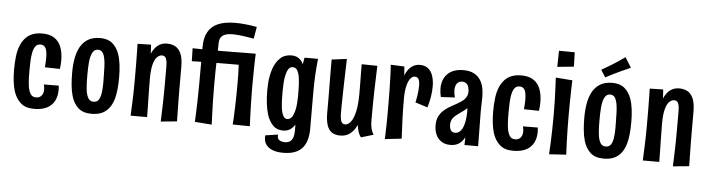

<svg xmlns="http://www.w3.org/2000/svg" viewBox="-51 -953 4996 1353"><g transform="rotate(5 2447.0 -277.0)"><path d="M204.4 10.6Q144.6 10.6 110.7 -19.5Q76.8 -49.6 60.6 -98.4Q50 -131.6 45.5 -171.5Q41 -211.4 41 -253.8Q41 -305 46.5 -349.5Q52 -394 67.2 -428.8Q80.4 -458.4 100.2 -479.6Q120 -500.8 149 -512.2Q178 -523.6 217.4 -523.6Q271.4 -523.6 304.4 -501Q337.4 -478.4 352.1 -438.7Q366.8 -399 366.8 -347.4Q366.8 -332.4 365.7 -317Q364.6 -301.6 362.2 -285.6L256 -287.8Q257.4 -305.4 258.5 -322Q259.6 -338.6 259.6 -353.4Q259.6 -380.8 255.6 -401.6Q251.6 -422.4 241 -433.7Q230.4 -445 211.2 -445Q188.8 -445 176.3 -428.5Q163.8 -412 157.8 -382.8Q152.8 -358.4 151.2 -326Q149.6 -293.6 149.6 -257.8Q149.6 -235.6 150 -214.9Q150.4 -194.2 151.8 -175.9Q153.2 -157.6 155.6 -141.4Q161.2 -109.2 173.8 -90.1Q186.4 -71 210.8 -71Q229.8 -71 241.5 -79.1Q253.2 -87.2 258.9 -100.7Q264.6 -114.2 264.6 -131.6Q264.6 -139.6 263.2 -148.4Q261.8 -157.2 259.2 -166.8L364.4 -167.6Q365.4 -159.6 365.9 -152.1Q366.4 -144.6 366.4 -137.2Q366.4 -91.8 348.7 -58.6Q331 -25.4 295.3 -7.4Q259.6 10.6 204.4 10.6Z M610.8 10Q551 10 517.4 -20.4Q483.8 -50.8 468.6 -102.6Q458.6 -136.8 454.6 -178.6Q450.6 -220.4 450.6 -267Q450.6 -298.8 453.4 -327.7Q456.2 -356.6 462 -382.6Q467.8 -408.6 477.4 -430.6Q496.2 -475.4 532.7 -501.3Q569.2 -527.2 627.4 -527.2Q680.8 -527.2 712.7 -500.4Q744.6 -473.6 761 -428.6Q773 -395.4 778.2 -353.2Q783.4 -311 783.4 -263.6Q783.4 -221.8 780.1 -184.1Q776.8 -146.4 768.4 -114.6Q758.2 -76.2 738.4 -48.2Q718.6 -20.2 687.7 -5.1Q656.8 10 610.8 10ZM618.4 -76Q643.4 -76 655.4 -95Q667.4 -114 671.4 -145.6Q673.6 -160.8 674.5 -177.6Q675.4 -194.4 675.6 -213.3Q675.8 -232.2 675.2 -252.4Q674.6 -288.4 673.8 -319.9Q673 -351.4 669 -375.4Q664 -408 652.4 -426Q640.8 -444 618.4 -444Q604.8 -444 595.3 -437.3Q585.8 -430.6 579.4 -418.5Q573 -406.4 568.4 -389.2Q564.4 -372.4 562.2 -350.9Q560 -329.4 559.4 -305.1Q558.8 -280.8 558.8 -255.2Q558.8 -235.6 559.2 -216.5Q559.6 -197.4 561 -180.5Q562.4 -163.6 564.2 -148.4Q569.2 -115.2 581.6 -95.6Q594 -76 618.4 -76Z M1216.8 10.8 1102.4 21.8Q1103.4 -2.4 1104.3 -28Q1105.2 -53.6 1106.1 -82.9Q1107 -112.2 1107.7 -147.4Q1108.4 -182.6 1108.4 -226.6Q1108.4 -243.8 1108.4 -265.9Q1108.4 -288 1108.4 -313.7Q1108.4 -339.4 1108.4 -366.8Q1108.4 -395.2 1104.4 -411.8Q1100.4 -428.4 1092.1 -435.8Q1083.8 -443.2 1071 -443.2Q1055.8 -443.2 1039.2 -429.5Q1022.6 -415.8 1011.3 -378Q1000 -340.2 1000 -268.8L959 -220.6Q959 -273.2 963.2 -319.9Q967.4 -366.6 977 -405.3Q986.6 -444 1003 -471.5Q1019.4 -499 1043.3 -514.2Q1067.2 -529.4 1100 -529.4Q1132.2 -529.4 1157.9 -515.7Q1183.6 -502 1198.6 -468Q1213.6 -434 1213.6 -372.4Q1213.6 -346.8 1213.6 -326.9Q1213.6 -307 1213.6 -290.9Q1213.6 -274.8 1213.6 -260.6Q1213.6 -246.4 1213.6 -231.8Q1213.6 -185.8 1214.1 -151.4Q1214.6 -117 1215 -90Q1215.4 -63 1215.9 -38.9Q1216.4 -14.8 1216.8 10.8ZM887.6 -1Q888.6 -26.6 889.6 -49.9Q890.6 -73.2 891.8 -99.2Q893 -125.2 893.7 -160.4Q894.4 -195.6 894.8 -246Q895.2 -314.2 894.5 -367.9Q893.8 -421.6 893.2 -458.2Q892.6 -494.8 892 -509.8L987.2 -512Q988.2 -500.2 989.5 -477.7Q990.8 -455.2 992.4 -423.8Q994 -392.4 995.9 -353.3Q997.8 -314.2 1000 -268.8Q1000.4 -203.8 1001.4 -156.9Q1002.4 -110 1003.2 -73.6Q1004 -37.2 1004 -1Z M1283.6 -420.6 1281.4 -512.6Q1281.4 -512.6 1294.9 -512.1Q1308.4 -511.6 1330.2 -511.6Q1352 -511.6 1377.2 -511.1Q1402.4 -510.6 1425.8 -510.6Q1445.4 -510.6 1481.8 -510.6Q1518.2 -510.6 1560.1 -511.1Q1602 -511.6 1640.1 -512.1Q1678.2 -512.6 1702.5 -512.6Q1726.8 -512.6 1726.8 -512.6L1709.6 -424.6Q1709.6 -424.6 1686.8 -424.6Q1664 -424.6 1628.4 -424.6Q1592.8 -424.6 1553.2 -424.6Q1513.6 -424.6 1478.7 -424.1Q1443.8 -423.6 1423.8 -423.6Q1399.8 -423.6 1374.9 -423.1Q1350 -422.6 1329.5 -422.1Q1309 -421.6 1296.3 -421.1Q1283.6 -420.6 1283.6 -420.6ZM1704.4 -617Q1657.2 -625.6 1620.3 -630.3Q1583.4 -635 1555.2 -635Q1531.6 -635 1514 -631.2Q1496.4 -627.4 1484.7 -619Q1473 -610.6 1467.2 -597.6Q1461.4 -584.6 1461 -565.8Q1460 -508.4 1458.5 -461.4Q1457 -414.4 1456.2 -369.3Q1455.4 -324.2 1455.4 -272Q1455.4 -218 1456.4 -167.3Q1457.4 -116.6 1458.9 -76.2Q1460.4 -35.8 1461.4 -11.8Q1462.4 12.2 1462.4 12.2L1342.6 3Q1342.6 3 1344.3 -35Q1346 -73 1347.9 -135.5Q1349.8 -198 1349.8 -270.6Q1349.8 -316 1349.8 -346.5Q1349.8 -377 1350.1 -401.8Q1350.4 -426.6 1350.4 -455.6Q1350.4 -484.6 1350.4 -527.4Q1350.4 -591.4 1373.5 -633.4Q1396.6 -675.4 1444.2 -696.1Q1491.8 -716.8 1566.6 -716.8Q1599.2 -716.8 1637.1 -713Q1675 -709.2 1718.8 -701.2ZM1730.8 0 1610 -1.6Q1611.2 -19.6 1612.7 -49.1Q1614.2 -78.6 1615.4 -116.4Q1616.6 -154.2 1617.5 -197.4Q1618.4 -240.6 1618.4 -286Q1618.4 -351.2 1616.5 -394.9Q1614.6 -438.6 1612.6 -465.5Q1610.6 -492.4 1610 -506.8L1728 -512.6Q1727.4 -503.6 1726.7 -484.8Q1726 -466 1725.5 -437.9Q1725 -409.8 1724.3 -371.7Q1723.6 -333.6 1723.6 -285Q1723.6 -242.4 1724.5 -200.4Q1725.4 -158.4 1726.3 -120.3Q1727.2 -82.2 1728.7 -51.3Q1730.2 -20.4 1730.8 0Z M1979.8 166Q1937.4 166 1907 154.5Q1876.6 143 1860.5 121.6Q1844.4 100.2 1844.4 71.4Q1844.4 66.4 1844.4 62.4Q1844.4 58.4 1844.8 54.4L1935.2 41.2Q1934.2 44.8 1934 47.8Q1933.8 50.8 1933.8 54.4Q1933.8 65.8 1939.8 73.6Q1945.8 81.4 1957.9 85.9Q1970 90.4 1986.4 90.4Q2007.2 90.4 2021 81.7Q2034.8 73 2042.4 54.2Q2050 35.4 2050 5.6Q2050 -19.6 2050.2 -60.8Q2050.4 -102 2050.6 -156.6Q2050.8 -211.2 2050.8 -276.6Q2050.8 -317 2052.3 -350.1Q2053.8 -383.2 2056.9 -411.1Q2060 -439 2064.1 -464.1Q2068.2 -489.2 2072.8 -515H2168.2Q2165 -484.4 2162.8 -456.3Q2160.6 -428.2 2158.9 -400.7Q2157.2 -373.2 2156.5 -343.1Q2155.8 -313 2155.8 -278Q2155.8 -229.4 2155.8 -193.4Q2155.8 -157.4 2156 -128.6Q2156.2 -99.8 2156.2 -73.2Q2156.2 -46.6 2156.2 -17Q2156.2 22.6 2147.3 56.2Q2138.4 89.8 2118.2 114.6Q2098 139.4 2064 152.7Q2030 166 1979.8 166ZM1966.2 10Q1922 10 1894.9 -17.9Q1867.8 -45.8 1853.2 -89.2Q1841.4 -126.8 1836.3 -171.5Q1831.2 -216.2 1831.2 -261Q1831.2 -289.2 1833.2 -316.5Q1835.2 -343.8 1840.5 -369.6Q1845.8 -395.4 1853.4 -417.8Q1870 -464.8 1901 -493.9Q1932 -523 1981 -523Q2021 -523 2046.2 -496.4Q2071.4 -469.8 2083.6 -409.8Q2095.8 -349.8 2095.8 -249L2050.8 -271.2Q2050.8 -320.4 2046.5 -358.7Q2042.2 -397 2030.5 -419.1Q2018.8 -441.2 1996.6 -441.2Q1977.6 -441.2 1966.6 -424.8Q1955.6 -408.4 1949.2 -381.2Q1943.4 -356 1941.4 -325Q1939.4 -294 1939.4 -262.6Q1939.4 -241.8 1939.8 -221Q1940.2 -200.2 1941.5 -180.8Q1942.8 -161.4 1945 -144Q1948.2 -123.2 1953.7 -107.3Q1959.2 -91.4 1967.8 -82.4Q1976.4 -73.4 1989 -73.4Q2009.8 -73.4 2023.3 -94.2Q2036.8 -115 2043.8 -152.5Q2050.8 -190 2050.8 -238.8L2095.8 -249Q2095.8 -231 2093.6 -199.1Q2091.4 -167.2 2084.2 -131.4Q2077 -95.6 2063 -63.4Q2049 -31.2 2025.4 -10.6Q2001.8 10 1966.2 10Z M2370.6 10Q2331.2 10 2308.4 -7.6Q2285.6 -25.2 2275.7 -59.5Q2265.8 -93.8 2265.8 -142.8Q2265.8 -160.2 2266 -187.8Q2266.2 -215.4 2265.9 -249.3Q2265.6 -283.2 2265.3 -319.9Q2265 -356.6 2264.7 -392.9Q2264.4 -429.2 2264.3 -461.6Q2264.2 -494 2264.2 -518.6L2371 -532Q2370 -499.2 2368.8 -458.1Q2367.6 -417 2366.4 -373.7Q2365.2 -330.4 2364.3 -289.2Q2363.4 -248 2362.9 -213.4Q2362.4 -178.8 2362.4 -155.4Q2362.4 -129.2 2365.3 -110.1Q2368.2 -91 2375.9 -81.1Q2383.6 -71.2 2398 -71.2Q2420.2 -71.2 2438.9 -95.6Q2457.6 -120 2468.8 -170.2Q2480 -220.4 2480 -297.8Q2480 -322 2479.8 -346.6Q2479.6 -371.2 2479.2 -396.5Q2478.8 -421.8 2478.6 -448.6Q2478.4 -475.4 2478 -504L2589 -502.4Q2587.4 -446.2 2585.7 -403.2Q2584 -360.2 2583.1 -319.4Q2582.2 -278.6 2581.6 -231.7Q2581 -184.8 2581 -120.8Q2581 -95.8 2583.5 -76.9Q2586 -58 2591.4 -43.8Q2596.8 -29.6 2604.8 -16.2L2517.6 10Q2506.6 -3.4 2499.5 -23.7Q2492.4 -44 2488.2 -75Q2469.8 -35.6 2441 -12.8Q2412.2 10 2370.6 10Z M2879 -269Q2886.8 -302.2 2890.6 -333.7Q2894.4 -365.2 2894.4 -390.2Q2894.4 -418.4 2886.3 -434Q2878.2 -449.6 2859 -449.6Q2841 -449.6 2826.6 -430.5Q2812.2 -411.4 2803.9 -374.9Q2795.6 -338.4 2795.6 -286L2751.8 -243.4Q2752.2 -293.6 2757.3 -338.1Q2762.4 -382.6 2772.5 -418.7Q2782.6 -454.8 2798.5 -480.9Q2814.4 -507 2836.6 -521Q2858.8 -535 2887.8 -535Q2925 -535 2947.5 -515.7Q2970 -496.4 2980.2 -464Q2990.4 -431.6 2990.4 -391.4Q2990.4 -355.4 2983.9 -316.7Q2977.4 -278 2966.4 -241.2ZM2686.4 7.4Q2687.4 -18.6 2688.2 -41.7Q2689 -64.8 2689.5 -87Q2690 -109.2 2690.2 -133Q2690.4 -156.8 2690.4 -184.3Q2690.4 -211.8 2690.4 -245.4Q2690.4 -293.6 2689.4 -343Q2688.4 -392.4 2686.9 -437.9Q2685.4 -483.4 2682.4 -518.4L2779.2 -514.2Q2781.2 -487.4 2783.3 -455.7Q2785.4 -424 2788.6 -383.2Q2791.8 -342.4 2795.6 -286Q2795.6 -241.4 2796.4 -203.5Q2797.2 -165.6 2798.6 -132.2Q2800 -98.8 2801.8 -67.7Q2803.6 -36.6 2804.6 -6Z M3249.2 0 3251.6 -96.2 3244.6 -376.2Q3243.6 -413.6 3229.8 -428.6Q3216 -443.6 3195 -443.6Q3170.6 -443.6 3157.7 -426.1Q3144.8 -408.6 3144.8 -380Q3144.8 -367.6 3146.8 -354.7Q3148.8 -341.8 3152.8 -327.8L3054 -322.4Q3050 -338.2 3048 -353.6Q3046 -369 3046 -382.8Q3046 -425.2 3062.9 -457.1Q3079.8 -489 3113.1 -507Q3146.4 -525 3195.2 -525Q3242 -525 3271.5 -509.2Q3301 -493.4 3317.4 -467.1Q3333.8 -440.8 3339.7 -408.6Q3345.6 -376.4 3345 -344L3342.8 -249.2L3346 0ZM3149.6 8.2Q3112.4 8.2 3086.6 -8.6Q3060.8 -25.4 3047.5 -54.5Q3034.2 -83.6 3034.2 -121.2Q3034.2 -156.2 3045.8 -181.1Q3057.4 -206 3076.5 -224.4Q3095.6 -242.8 3119.1 -256.5Q3142.6 -270.2 3166.2 -282.8Q3183.2 -292.4 3197.7 -301.7Q3212.2 -311 3222.7 -322.3Q3233.2 -333.6 3238.9 -346.9Q3244.6 -360.2 3244.6 -376.2L3292 -352.4Q3289 -318.6 3274.6 -294.8Q3260.2 -271 3240.7 -254.4Q3221.2 -237.8 3201 -224.6Q3182.6 -211.8 3167.5 -199.3Q3152.4 -186.8 3144.1 -171.3Q3135.8 -155.8 3135.8 -134.4Q3135.8 -117.8 3139.9 -105.5Q3144 -93.2 3152.7 -86.6Q3161.4 -80 3175 -80Q3197.4 -80 3213.6 -97.6Q3229.8 -115.2 3239 -152.4Q3248.2 -189.6 3248.2 -246.2L3288 -300.2Q3288 -230.8 3281.8 -174.2Q3275.6 -117.6 3260.2 -76.6Q3244.8 -35.6 3217.9 -13.7Q3191 8.2 3149.6 8.2Z M3593.4 10.6Q3533.6 10.6 3499.7 -19.5Q3465.8 -49.6 3449.6 -98.4Q3439 -131.6 3434.5 -171.5Q3430 -211.4 3430 -253.8Q3430 -305 3435.5 -349.5Q3441 -394 3456.2 -428.8Q3469.4 -458.4 3489.2 -479.6Q3509 -500.8 3538 -512.2Q3567 -523.6 3606.4 -523.6Q3660.4 -523.6 3693.4 -501Q3726.4 -478.4 3741.1 -438.7Q3755.8 -399 3755.8 -347.4Q3755.8 -332.4 3754.7 -317Q3753.6 -301.6 3751.2 -285.6L3645 -287.8Q3646.4 -305.4 3647.5 -322Q3648.6 -338.6 3648.6 -353.4Q3648.6 -380.8 3644.6 -401.6Q3640.6 -422.4 3630 -433.7Q3619.4 -445 3600.2 -445Q3577.8 -445 3565.3 -428.5Q3552.8 -412 3546.8 -382.8Q3541.8 -358.4 3540.2 -326Q3538.6 -293.6 3538.6 -257.8Q3538.6 -235.6 3539 -214.9Q3539.4 -194.2 3540.8 -175.9Q3542.2 -157.6 3544.6 -141.4Q3550.2 -109.2 3562.8 -90.1Q3575.4 -71 3599.8 -71Q3618.8 -71 3630.5 -79.1Q3642.2 -87.2 3647.9 -100.7Q3653.6 -114.2 3653.6 -131.6Q3653.6 -139.6 3652.2 -148.4Q3650.8 -157.2 3648.2 -166.8L3753.4 -167.6Q3754.4 -159.6 3754.9 -152.1Q3755.4 -144.6 3755.4 -137.2Q3755.4 -91.8 3737.7 -58.6Q3720 -25.4 3684.3 -7.4Q3648.6 10.6 3593.4 10.6Z M3848.8 13Q3851.4 -22.2 3853.1 -67.3Q3854.8 -112.4 3856 -163.3Q3857.2 -214.2 3857.2 -266Q3857.2 -323.6 3855.7 -374.4Q3854.2 -425.2 3852.2 -465.2Q3850.2 -505.2 3848.8 -529.6L3966.8 -520.4Q3965.8 -498.8 3964.8 -460.1Q3963.8 -421.4 3963.1 -371.6Q3962.4 -321.8 3962.4 -265Q3962.4 -216.6 3963.3 -168.5Q3964.2 -120.4 3965.9 -76.5Q3967.6 -32.6 3969.6 5.4ZM3852.6 -605.6 3855 -719.8 3966.4 -718.6 3969.2 -617.2Z M4233.8 10Q4174 10 4140.4 -20.4Q4106.8 -50.8 4091.6 -102.6Q4081.6 -136.8 4077.6 -178.6Q4073.6 -220.4 4073.6 -267Q4073.6 -298.8 4076.4 -327.7Q4079.2 -356.6 4085 -382.6Q4090.8 -408.6 4100.4 -430.6Q4119.2 -475.4 4155.7 -501.3Q4192.2 -527.2 4250.4 -527.2Q4303.8 -527.2 4335.7 -500.4Q4367.6 -473.6 4384 -428.6Q4396 -395.4 4401.2 -353.2Q4406.4 -311 4406.4 -263.6Q4406.4 -221.8 4403.1 -184.1Q4399.8 -146.4 4391.4 -114.6Q4381.2 -76.2 4361.4 -48.2Q4341.6 -20.2 4310.7 -5.1Q4279.8 10 4233.8 10ZM4241.4 -76Q4266.4 -76 4278.4 -95Q4290.4 -114 4294.4 -145.6Q4296.6 -160.8 4297.5 -177.6Q4298.4 -194.4 4298.6 -213.3Q4298.8 -232.2 4298.2 -252.4Q4297.6 -288.4 4296.8 -319.9Q4296 -351.4 4292 -375.4Q4287 -408 4275.4 -426Q4263.8 -444 4241.4 -444Q4227.8 -444 4218.3 -437.3Q4208.8 -430.6 4202.4 -418.5Q4196 -406.4 4191.4 -389.2Q4187.4 -372.4 4185.2 -350.9Q4183 -329.4 4182.4 -305.1Q4181.8 -280.8 4181.8 -255.2Q4181.8 -235.6 4182.2 -216.5Q4182.6 -197.4 4184 -180.5Q4185.4 -163.6 4187.2 -148.4Q4192.2 -115.2 4204.6 -95.6Q4217 -76 4241.4 -76ZM4195.8 -561 4163 -612.2Q4175.8 -619.4 4189 -627.3Q4202.2 -635.2 4215.9 -643.3Q4229.6 -651.4 4243.2 -659.6Q4257.4 -668.8 4271.3 -677.9Q4285.2 -687 4299.1 -696.7Q4313 -706.4 4325.8 -715.6L4370.2 -644.8Q4354.4 -637.6 4338.7 -630.5Q4323 -623.4 4307.9 -616.8Q4292.8 -610.2 4278.2 -602.6Q4264.2 -596 4250.1 -589.1Q4236 -582.2 4222.6 -575.3Q4209.2 -568.4 4195.8 -561Z M4839.8 10.8 4725.4 21.8Q4726.4 -2.4 4727.3 -28Q4728.2 -53.6 4729.1 -82.9Q4730 -112.2 4730.7 -147.4Q4731.4 -182.6 4731.4 -226.6Q4731.4 -243.8 4731.4 -265.9Q4731.4 -288 4731.4 -313.7Q4731.4 -339.4 4731.4 -366.8Q4731.4 -395.2 4727.4 -411.8Q4723.4 -428.4 4715.1 -435.8Q4706.8 -443.2 4694 -443.2Q4678.8 -443.2 4662.2 -429.5Q4645.6 -415.8 4634.3 -378Q4623 -340.2 4623 -268.8L4582 -220.6Q4582 -273.2 4586.2 -319.9Q4590.4 -366.6 4600 -405.3Q4609.6 -444 4626 -471.5Q4642.4 -499 4666.3 -514.2Q4690.2 -529.4 4723 -529.4Q4755.2 -529.4 4780.9 -515.7Q4806.6 -502 4821.6 -468Q4836.6 -434 4836.6 -372.4Q4836.6 -346.8 4836.6 -326.9Q4836.6 -307 4836.6 -290.9Q4836.6 -274.8 4836.6 -260.6Q4836.6 -246.4 4836.6 -231.8Q4836.6 -185.8 4837.1 -151.4Q4837.6 -117 4838 -90Q4838.4 -63 4838.9 -38.9Q4839.4 -14.8 4839.8 10.8ZM4510.6 -1Q4511.6 -26.6 4512.6 -49.9Q4513.6 -73.2 4514.8 -99.2Q4516 -125.2 4516.7 -160.4Q4517.4 -195.6 4517.8 -246Q4518.2 -314.2 4517.5 -367.9Q4516.8 -421.6 4516.2 -458.2Q4515.6 -494.8 4515 -509.8L4610.2 -512Q4611.2 -500.2 4612.5 -477.7Q4613.8 -455.2 4615.4 -423.8Q4617 -392.4 4618.9 -353.3Q4620.8 -314.2 4623 -268.8Q4623.4 -203.8 4624.4 -156.9Q4625.4 -110 4626.2 -73.6Q4627 -37.2 4627 -1Z"/></g></svg>

Font: Truculenta
Style: Regular
Weight: 400
Designer: Ivan Castro, Eva Sanz & Omnibus-Type Team
Foundry: Omnibus-Type
Version: Version 1.002